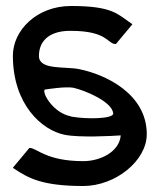

<svg xmlns="http://www.w3.org/2000/svg" viewBox="-20 -610 533 641"><path d="M23 -50 27 -47C74 -16 119 11 258 11C365 11 470 -73 470 -162C470 -298 330 -362 245 -379C198 -389 110 -375 110 -423C110 -479 152 -508 217 -507C338 -507 339 -464 365 -463H367L422 -529L418 -532C372 -563 356 -590 217 -590C103 -590 23 -509 23 -424C23 -261 120 -175 196 -160C245 -150 356 -156 383 -158C379 -104 316 -72 258 -72C137 -72 104 -114 81 -116H78ZM128 -308C128 -310 129 -311 130 -311C136 -312 200 -322 225 -317C262 -309 357 -270 358 -230C355 -213 270 -212 223 -220C220 -220 217 -221 215 -222C161 -233 125 -291 128 -308Z"/></svg>

Font: Charger Sport
Style: SeBd
Weight: 600
Designer: Jasper
Foundry: Cannot Into Space Fonts
Version: Version 1.1